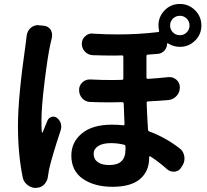

<svg xmlns="http://www.w3.org/2000/svg" viewBox="-20 -890 1040 966"><path d="M114.3 -710.9Q117.2 -734.4 134.8 -750Q151.4 -763.7 170.9 -763.7Q173.8 -763.7 176.8 -762.7L199.2 -760.7Q221.7 -758.8 234.4 -741.2Q242.2 -727.5 242.2 -713.9Q242.2 -707 241.2 -701.2Q236.3 -682.6 233.4 -668Q220.7 -611.3 204.6 -481.9Q188.5 -352.5 188.5 -284.2Q188.5 -243.2 190.4 -224.6Q191.4 -222.7 192.9 -222.7Q194.3 -222.7 194.3 -223.6Q203.1 -245.1 219.7 -285.2Q226.6 -298.8 240.7 -302.2Q254.9 -305.7 266.6 -296.9Q281.2 -285.2 286.1 -268.6Q288.1 -260.7 288.1 -252Q288.1 -243.2 285.2 -234.4Q240.2 -98.6 226.6 -36.1Q223.6 -21.5 221.7 -5.9Q219.7 18.6 204.1 36.1Q188.5 53.7 166 54.7Q163.1 55.7 160.2 55.7Q138.7 55.7 120.1 42Q99.6 27.3 94.7 3.9Q70.3 -113.3 70.3 -256.8Q70.3 -401.4 109.4 -670.9Q112.3 -692.4 114.3 -710.9ZM884.8 -810.5Q864.3 -810.5 850.1 -796.4Q835.9 -782.2 835.9 -761.7Q835.9 -741.2 850.1 -727.1Q864.3 -712.9 884.8 -712.9Q905.3 -712.9 919.4 -727.1Q933.6 -741.2 933.6 -761.7Q933.6 -782.2 919.4 -796.4Q905.3 -810.5 884.8 -810.5ZM611.3 -136.7V-152.3Q611.3 -160.2 603.5 -162.1Q571.3 -169.9 538.1 -169.9Q497.1 -169.9 474.1 -155.3Q451.2 -140.6 451.2 -116.2Q451.2 -88.9 472.2 -74.2Q493.2 -59.6 530.3 -59.6Q611.3 -59.6 611.3 -136.7ZM825.2 -671.9Q823.2 -672.9 821.8 -671.9Q820.3 -670.9 820.3 -668.9Q820.3 -649.4 807.1 -635.3Q793.9 -621.1 775.4 -619.1Q750 -617.2 724.6 -615.2Q716.8 -615.2 716.8 -607.4V-500Q716.8 -493.2 724.6 -493.2Q771.5 -496.1 828.1 -502Q831.1 -502 834 -502Q852.5 -502 868.2 -488.3Q884.8 -473.6 884.8 -450.2Q884.8 -425.8 868.7 -407.7Q852.5 -389.6 828.1 -386.7Q783.2 -382.8 725.6 -379.9Q717.8 -379.9 717.8 -373Q719.7 -318.4 724.6 -238.3Q724.6 -231.4 731.4 -228.5Q811.5 -199.2 883.8 -143.6Q903.3 -128.9 907.2 -103.5Q908.2 -97.7 908.2 -92.8Q908.2 -74.2 898.4 -57.6L892.6 -48.8Q881.8 -29.3 859.4 -26.4Q855.5 -26.4 852.5 -26.4Q835 -26.4 821.3 -38.1Q778.3 -76.2 736.3 -103.5Q734.4 -104.5 732.4 -103.5Q730.5 -102.5 730.5 -99.6V-96.7Q730.5 -28.3 684.6 10.7Q638.7 49.8 545.9 49.8Q455.1 49.8 397 9.8Q338.9 -30.3 338.9 -107.4Q338.9 -174.8 392.1 -218.8Q445.3 -262.7 542 -262.7Q574.2 -262.7 599.6 -259.8Q607.4 -258.8 606.4 -266.6Q603.5 -329.1 602.5 -369.1Q601.6 -376 594.7 -376Q560.5 -375 529.3 -375Q478.5 -375 435.5 -377Q411.1 -377 394.5 -394.5Q377.9 -412.1 377.9 -437.5Q377.9 -460 394.5 -475.6Q410.2 -490.2 430.7 -490.2Q432.6 -490.2 434.6 -490.2Q491.2 -487.3 545.9 -487.3Q570.3 -487.3 593.8 -488.3Q600.6 -488.3 600.6 -495.1V-603.5Q600.6 -611.3 593.8 -611.3Q575.2 -610.4 556.6 -610.4Q502.9 -610.4 447.3 -612.3Q423.8 -613.3 407.7 -629.9Q391.6 -646.5 391.6 -669.9Q391.6 -692.4 408.2 -707Q422.9 -721.7 443.4 -721.7Q445.3 -721.7 447.3 -720.7Q511.7 -716.8 574.2 -716.8Q677.7 -716.8 774.4 -728.5Q782.2 -728.5 780.3 -736.3Q777.3 -750 777.3 -761.7Q777.3 -806.6 808.6 -838.4Q839.8 -870.1 884.8 -870.1Q929.7 -870.1 961.4 -838.4Q993.2 -806.6 993.2 -761.7Q993.2 -716.8 961.4 -685.5Q929.7 -654.3 884.8 -654.3Q852.5 -654.3 825.2 -671.9Z"/></svg>

Font: Gen Jyuu Gothic Bold
Style: Bold
Weight: 700
Designer: [Source Han Sans]
Ryoko NISHIZUKA  (kana & ideographs); Paul D. Hunt (Latin, Greek & Cyrillic); Wenlong ZHANG  (bopomofo
Version: Version 1.002.20150607